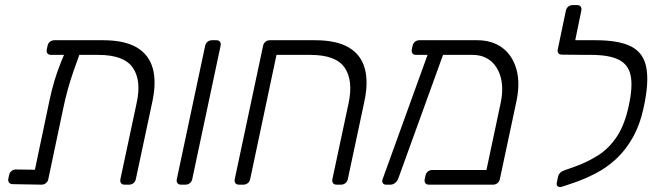

<svg xmlns="http://www.w3.org/2000/svg" viewBox="-20 -730 2609 759"><path d="M182 -513Q172 -513 167.5 -519Q163 -525 165 -535L168 -549Q170 -559 177.5 -565Q185 -571 195 -571H387Q472 -571 520.5 -542.5Q569 -514 584 -459.5Q599 -405 582 -327L517 -22Q515 -12 507.5 -6Q500 0 490 0H473Q463 0 458.5 -6Q454 -12 456 -22L520 -322Q540 -412 505 -462.5Q470 -513 369 -513ZM266 -553H283Q293 -553 297.5 -547Q302 -541 300 -531Q283 -485 270.5 -448.5Q258 -412 248 -376.5Q238 -341 229 -297L171 -22Q169 -12 161.5 -6Q154 0 144 0L31 -2Q21 -2 16 -8Q11 -14 13 -24L16 -38Q18 -48 25.5 -54Q33 -60 43 -60L118 -59L167 -292Q176 -337 185 -373.5Q194 -410 207 -447Q220 -484 241 -532Q246 -542 251 -547.5Q256 -553 266 -553Z M696 0Q686 0 681.5 -6Q677 -12 679 -22L791 -549Q793 -559 800.5 -565Q808 -571 818 -571H835Q845 -571 849.5 -565Q854 -559 852 -549L740 -22Q738 -12 730.5 -6Q723 0 713 0Z M925 0Q915 0 910.5 -6Q906 -12 908 -22L1020 -549Q1022 -559 1029.5 -565Q1037 -571 1047 -571H1225Q1310 -571 1358.5 -542.5Q1407 -514 1422 -459.5Q1437 -405 1420 -327L1355 -22Q1353 -12 1345.5 -6Q1338 0 1328 0H1311Q1301 0 1296.5 -6Q1292 -12 1294 -22L1358 -322Q1377 -412 1342.5 -462.5Q1308 -513 1207 -513H1073L969 -22Q967 -12 959.5 -6Q952 0 942 0Z M1848 -513H1625Q1615 -513 1610.5 -519Q1606 -525 1608 -535L1611 -549Q1613 -559 1620.5 -565Q1628 -571 1638 -571H1866Q1926 -571 1966 -541Q2006 -511 2021.5 -456Q2037 -401 2021 -327L1956 -22Q1954 -12 1946.5 -6Q1939 0 1929 0H1676Q1666 0 1661.5 -6Q1657 -12 1659 -22L1662 -36Q1664 -46 1671.5 -52Q1679 -58 1689 -58H1903L1959 -322Q1971 -379 1960 -422Q1949 -465 1920 -489Q1891 -513 1848 -513ZM1506 0Q1497 0 1493 -6.5Q1489 -13 1493 -23L1677 -532Q1681 -542 1689.5 -547Q1698 -552 1706 -550L1722 -547Q1732 -546 1736 -539Q1740 -532 1735 -523L1554 -23Q1550 -13 1541.5 -6.5Q1533 0 1524 0Z M2202 8Q2192 11 2185.5 7Q2179 3 2181 -7L2186 -32Q2188 -40 2194 -46.5Q2200 -53 2212 -57L2257 -73Q2306 -91 2347.5 -118Q2389 -145 2419.5 -191.5Q2450 -238 2466 -314Q2482 -388 2473 -431.5Q2464 -475 2426 -494Q2388 -513 2317 -513H2283Q2273 -513 2268.5 -519Q2264 -525 2266 -535L2269 -549Q2271 -559 2278.5 -565Q2286 -571 2296 -571H2335Q2427 -571 2475.5 -546Q2524 -521 2535 -463Q2546 -405 2525 -307Q2510 -237 2481.5 -186.5Q2453 -136 2415.5 -101.5Q2378 -67 2334.5 -44.5Q2291 -22 2247 -7ZM2300 -513 2202 -514Q2192 -514 2187.5 -519.5Q2183 -525 2185 -535L2217 -688Q2219 -698 2226.5 -704Q2234 -710 2244 -710H2261Q2271 -710 2275.5 -704Q2280 -698 2278 -688L2254 -571H2316Z"/></svg>

Font: Rubik Light
Style: Italic
Weight: 300
Italic angle: -12°
Designer: Hubert and Fischer
Foundry: Hubert and Fischer
Version: Version 2.300;gftools[0.9.30]